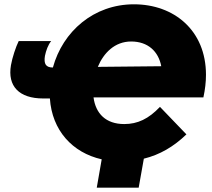

<svg xmlns="http://www.w3.org/2000/svg" viewBox="-20 -737 984 893"><path d="M181 -279H212C222 -131 316 -27 453 4L430 136H625L649 1C723 -17 788 -55 847 -112L724 -240C671 -184 620 -160 558 -160C472 -160 425 -209 415 -284H926C934 -321 938 -356 938 -389C938 -596 789 -717 603 -717C416 -717 272 -591 226 -423C193 -423 183 -440 189 -477C194 -502 204 -529 218 -546H67C54 -520 37 -469 31 -434C14 -336 69 -279 181 -279ZM435 -426C462 -491 514 -544 590 -544C668 -544 717 -498 730 -429Z"/></svg>

Font: Fixel Display Black
Style: Italic
Weight: 900
Italic angle: -10°
Designer: AlfaBravo + MacPaw
Foundry: Kyrylo Tkachov, Marchela Mozhyna, Serhii Makarenko, Maria Weinstein, Zakhar Kryvoshyya
Version: Version 1.210;Glyphs 3.2 (3217)